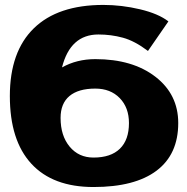

<svg xmlns="http://www.w3.org/2000/svg" viewBox="-20 -750 760 780"><path d="M399.9 -730Q474.1 -730 549.1 -712.2Q624 -694.3 664.1 -663.1L581.1 -543Q526.9 -584 479 -596.9Q431.2 -609.9 379.9 -609.9Q265.6 -609.9 231.9 -476.1Q292 -509.8 367.2 -509.8Q518.6 -509.8 611.3 -438.2Q704.1 -366.7 704.1 -250Q704.1 -123 616 -56.6Q527.8 9.8 359.9 9.8Q194.3 9.8 107.2 -85Q20 -179.7 20 -359.9Q20 -540 117.4 -635Q214.8 -730 399.9 -730ZM226.1 -271Q226.1 -198.7 262.9 -154.3Q299.8 -109.9 359.9 -109.9Q430.2 -109.9 467 -145.8Q503.9 -181.6 503.9 -250Q503.9 -313 466.3 -351.6Q428.7 -390.1 367.2 -390.1Q298.3 -390.1 262.2 -359.9Q226.1 -329.6 226.1 -271Z"/></svg>

Font: Zantroke
Style: Regular
Weight: 500
Foundry: gluk
Version: Version 0.36